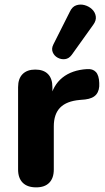

<svg xmlns="http://www.w3.org/2000/svg" viewBox="-20 -799 452 828"><path d="M136 9Q98 9 78 -11Q58 -31 58 -68V-423Q58 -460 77.5 -479.5Q97 -499 132 -499Q168 -499 187 -479.5Q206 -460 206 -423V-371H196Q208 -431 249 -464Q290 -497 355 -501Q380 -503 393.5 -488.5Q407 -474 408 -441Q410 -410 395.5 -392Q381 -374 347 -370L324 -368Q267 -363 239.5 -335Q212 -307 212 -254V-68Q212 -31 192.5 -11Q173 9 136 9ZM289 -562Q277 -546 260.5 -544Q244 -542 229 -550Q214 -558 207.5 -573.5Q201 -589 210 -607L281 -748Q291 -770 308.5 -776Q326 -782 344.5 -777Q363 -772 376.5 -759.5Q390 -747 393 -729Q396 -711 382 -692Z"/></svg>

Font: Nunito ExtraLight ExtraBold
Style: Regular
Weight: 800
Version: Version 3.602